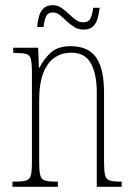

<svg xmlns="http://www.w3.org/2000/svg" viewBox="-20 -720 513 740"><path d="M28 0V-20H36Q67 -20 81 -24.5Q95 -29 99 -45Q103 -61 103 -96V-441Q103 -476 99 -492Q95 -508 81 -512Q67 -516 36 -516H31V-536H127L130 -459H132Q151 -496 178 -519Q205 -542 252 -542Q320 -542 350.5 -498.5Q381 -455 381 -363V-96Q381 -61 385 -45Q389 -29 402.5 -24.5Q416 -20 445 -20H449V0H353V-364Q353 -434 330.5 -475.5Q308 -517 254 -517Q220 -517 192 -499Q164 -481 147.5 -440.5Q131 -400 131 -333V-96Q131 -61 135 -45Q139 -29 153 -24.5Q167 -20 197 -20H203V0ZM302 -606Q282 -606 266 -616Q250 -626 236.5 -639Q223 -652 210.5 -662Q198 -672 184 -672Q164 -672 157 -655.5Q150 -639 148 -616H123Q125 -635 129.5 -654Q134 -673 146.5 -686.5Q159 -700 183 -700Q202 -700 216.5 -690Q231 -680 244.5 -667Q258 -654 271.5 -644Q285 -634 301 -634Q322 -634 329.5 -651Q337 -668 339 -690H364Q362 -671 357 -651.5Q352 -632 339.5 -619Q327 -606 302 -606Z"/></svg>

Font: Noto Serif Ethiopic ExtraCondensed Thin
Style: Regular
Weight: 100
Width: 2
Designer: Monotype Design Team
Foundry: Monotype Imaging Inc.
Version: Version 2.102; ttfautohint (v1.8.4.7-5d5b)